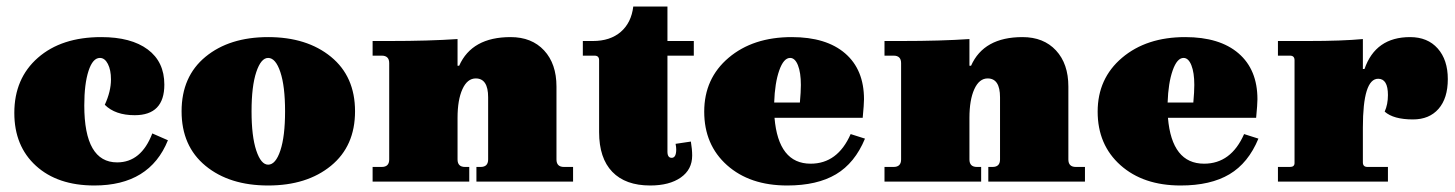

<svg xmlns="http://www.w3.org/2000/svg" viewBox="-20 -558 4471 590"><path d="M270 12Q157 12 90.5 -48.5Q24 -109 24 -211Q24 -317 96.5 -380.5Q169 -444 291 -444Q383 -444 434 -406Q485 -368 485 -298Q485 -204 394 -204Q334 -204 302 -236Q321 -277 321 -314Q321 -343 311.5 -361.5Q302 -380 287 -380Q265 -380 252 -340Q239 -300 239 -234Q239 -59 340 -59Q414 -59 448 -148L496 -127Q440 12 270 12Z M997 -48.5Q923 12 804 12Q685 12 611.5 -48.5Q538 -109 538 -216Q538 -323 611.5 -383.5Q685 -444 804 -444Q923 -444 997 -383.5Q1071 -323 1071 -216Q1071 -109 997 -48.5ZM804 -52Q827 -52 841.5 -95.5Q856 -139 856 -216Q856 -293 841.5 -336.5Q827 -380 804 -380Q782 -380 767.5 -336.5Q753 -293 753 -216Q753 -139 767.5 -95.5Q782 -52 804 -52Z M1125 0V-45H1153Q1176 -45 1176 -68V-364Q1176 -387 1153 -387H1125V-432H1177Q1298 -432 1386 -438V-356H1391Q1430 -444 1549 -444Q1614 -444 1652 -403Q1690 -362 1690 -292V-68Q1690 -45 1713 -45H1741V0H1444V-45H1457Q1480 -45 1480 -68V-259Q1480 -317 1442 -317Q1416 -317 1401 -284Q1386 -251 1386 -196V-68Q1386 -45 1409 -45H1422V0Z M1978 12Q1902 12 1861.5 -30Q1821 -72 1821 -152V-373Q1821 -387 1807 -387H1771V-432H1802Q1855 -432 1887.5 -460Q1920 -488 1926 -538H2031V-432H2112V-387H2031V-92Q2031 -73 2044 -73Q2058 -73 2058 -99Q2058 -106 2056 -116L2103 -123Q2107 -99 2107 -80Q2107 -37 2072 -12.5Q2037 12 1978 12Z M2399 12Q2284 12 2214 -50.5Q2144 -113 2144 -215Q2144 -317 2219 -380.5Q2294 -444 2413 -444Q2519 -444 2577 -394Q2635 -344 2635 -253Q2635 -238 2631 -196H2360Q2372 -55 2471 -55Q2554 -55 2594 -146L2638 -132Q2607 -57 2549 -22.5Q2491 12 2399 12ZM2408 -380Q2388 -380 2374.5 -341.5Q2361 -303 2359 -243H2438Q2441 -276 2441 -297Q2441 -335 2432 -357.5Q2423 -380 2408 -380Z M2698 0V-45H2726Q2749 -45 2749 -68V-364Q2749 -387 2726 -387H2698V-432H2750Q2871 -432 2959 -438V-356H2964Q3003 -444 3122 -444Q3187 -444 3225 -403Q3263 -362 3263 -292V-68Q3263 -45 3286 -45H3314V0H3017V-45H3030Q3053 -45 3053 -68V-259Q3053 -317 3015 -317Q2989 -317 2974 -284Q2959 -251 2959 -196V-68Q2959 -45 2982 -45H2995V0Z M3608 12Q3493 12 3423 -50.5Q3353 -113 3353 -215Q3353 -317 3428 -380.5Q3503 -444 3622 -444Q3728 -444 3786 -394Q3844 -344 3844 -253Q3844 -238 3840 -196H3569Q3581 -55 3680 -55Q3763 -55 3803 -146L3847 -132Q3816 -57 3758 -22.5Q3700 12 3608 12ZM3617 -380Q3597 -380 3583.5 -341.5Q3570 -303 3568 -243H3647Q3650 -276 3650 -297Q3650 -335 3641 -357.5Q3632 -380 3617 -380Z M3907 0V-45H3944Q3958 -45 3958 -57V-373Q3958 -387 3944 -387H3907V-432H4000Q4104 -432 4168 -438V-346H4173Q4207 -444 4313 -444Q4367 -444 4398 -409Q4429 -374 4429 -315Q4429 -256 4400.5 -223.5Q4372 -191 4322 -191Q4262 -191 4235 -215Q4245 -237 4245 -266Q4245 -316 4215 -316Q4168 -316 4168 -166V-59Q4168 -45 4182 -45H4245V0Z"/></svg>

Font: Arapey Black
Style: Regular
Weight: 900
Designer: Eduardo Rodriguez Tunni
Foundry: Eduardo Rodriguez Tunni
Version: Version 4.000